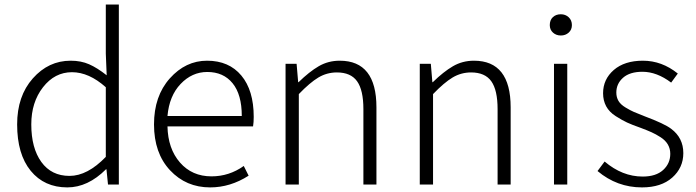

<svg xmlns="http://www.w3.org/2000/svg" viewBox="-20 -815 3075 848"><path d="M277.3 12.7Q175.8 12.7 115.7 -60.5Q55.7 -133.8 55.7 -265.6Q55.7 -390.6 125 -468.8Q194.3 -546.9 292 -546.9Q337.9 -546.9 373.5 -531.2Q409.2 -515.6 451.2 -482.4L447.3 -578.1V-794.9H504.9V0H457L450.2 -67.4H448.2Q368.2 12.7 277.3 12.7ZM287.1 -38.1Q366.2 -38.1 447.3 -122.1V-429.7Q373 -496.1 297.9 -496.1Q221.7 -496.1 169.9 -429.7Q118.2 -363.3 118.2 -265.6Q118.2 -161.1 162.6 -99.6Q207 -38.1 287.1 -38.1Z M908.2 12.7Q801.8 12.7 731 -63Q660.2 -138.7 660.2 -265.6Q660.2 -390.6 730 -468.8Q799.8 -546.9 894.5 -546.9Q991.2 -546.9 1045.9 -481.4Q1100.6 -416 1100.6 -298.8Q1100.6 -275.4 1097.7 -256.8H719.7Q721.7 -158.2 774.9 -97.2Q828.1 -36.1 914.1 -36.1Q992.2 -36.1 1056.6 -82L1078.1 -39.1Q997.1 12.7 908.2 12.7ZM719.7 -302.7H1047.9Q1047.9 -397.5 1007.3 -447.3Q966.8 -497.1 895.5 -497.1Q828.1 -497.1 777.8 -444.3Q727.5 -391.6 719.7 -302.7Z M1241.2 0V-533.2H1290L1296.9 -452.1H1298.8Q1345.7 -498 1387.7 -522.5Q1429.7 -546.9 1480.5 -546.9Q1642.6 -546.9 1642.6 -340.8V0H1585V-333Q1585 -417 1557.1 -456.1Q1529.3 -495.1 1467.8 -495.1Q1423.8 -495.1 1386.2 -472.7Q1348.6 -450.2 1299.8 -399.4V0Z M1834 0V-533.2H1882.8L1889.6 -452.1H1891.6Q1938.5 -498 1980.5 -522.5Q2022.5 -546.9 2073.2 -546.9Q2235.4 -546.9 2235.4 -340.8V0H2177.7V-333Q2177.7 -417 2149.9 -456.1Q2122.1 -495.1 2060.5 -495.1Q2016.6 -495.1 1979 -472.7Q1941.4 -450.2 1892.6 -399.4V0Z M2426.8 0V-533.2H2485.4V0ZM2408.2 -704.1Q2408.2 -726.6 2421.9 -739.3Q2435.5 -752 2457 -752Q2477.5 -752 2491.7 -738.8Q2505.9 -725.6 2505.9 -704.1Q2505.9 -683.6 2491.7 -670.9Q2477.5 -658.2 2457 -658.2Q2436.5 -658.2 2422.4 -670.9Q2408.2 -683.6 2408.2 -704.1Z M2815.4 12.7Q2705.1 12.7 2619.1 -59.6L2650.4 -101.6Q2728.5 -35.2 2818.4 -35.2Q2877 -35.2 2908.7 -64Q2940.4 -92.8 2940.4 -135.7Q2940.4 -158.2 2929.7 -176.8Q2918.9 -195.3 2897.5 -209Q2876 -222.7 2857.4 -231Q2838.9 -239.3 2810.5 -250Q2771.5 -263.7 2749.5 -273.9Q2727.5 -284.2 2699.2 -302.2Q2670.9 -320.3 2657.2 -345.7Q2643.6 -371.1 2643.6 -403.3Q2643.6 -464.8 2690.9 -505.9Q2738.3 -546.9 2819.3 -546.9Q2903.3 -546.9 2973.6 -490.2L2944.3 -450.2Q2880.9 -498 2817.4 -498Q2761.7 -498 2731.9 -471.7Q2702.1 -445.3 2702.1 -406.2Q2702.1 -385.7 2711.4 -369.6Q2720.7 -353.5 2742.7 -340.3Q2764.6 -327.1 2779.3 -320.8Q2793.9 -314.5 2826.2 -301.8Q2915 -268.6 2944.3 -246.1Q2998 -206.1 2998 -138.7Q2998 -74.2 2949.2 -30.8Q2900.4 12.7 2815.4 12.7Z"/></svg>

Font: Gen Shin Gothic Light
Style: Regular
Weight: 200
Designer: [Source Han Sans]
Ryoko NISHIZUKA  (kana & ideographs); Paul D. Hunt (Latin, Greek & Cyrillic); Wenlong ZHANG  (bopomofo
Version: Version 1.002.20150607